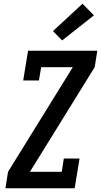

<svg xmlns="http://www.w3.org/2000/svg" viewBox="-20 -1006 540 1026"><path d="M9 0 23 -88 369 -647H200L188 -576H104L130 -735H500L486 -647L140 -88H310L321 -159H405L379 0ZM312 -790 263 -840 421 -986 482 -924Z"/></svg>

Font: Iosevka Slab Semibold
Style: Italic
Weight: 600
Italic angle: -9°
Monospace: yes
Designer: Belleve Invis
Foundry: Belleve Invis
Version: Version 11.1.1; ttfautohint (v1.8.3)